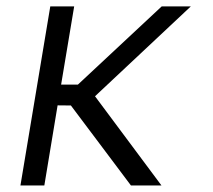

<svg xmlns="http://www.w3.org/2000/svg" viewBox="-20 -565 648 585"><path d="M206 -545.5 166.2 -307.2H217.3L472.7 -545.5H561.4L269.5 -271.7L471.9 0H378.9L196 -243.6L155.5 -244L115.1 0H42.3L133.2 -545.5Z"/></svg>

Font: Karasuma Gothic
Style: Light Italic
Weight: 300
Italic angle: 9.39998°
Designer: Rasmus Andersson / Ryoko Nishizuka
Foundry: rsms
Version: Version 1.00